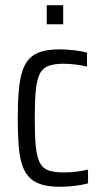

<svg xmlns="http://www.w3.org/2000/svg" viewBox="-20 -707 391 735"><path d="M211 8Q166 8 136.5 -1.5Q107 -11 89.5 -31Q72 -51 63 -81.5Q54 -112 51 -155.5Q48 -199 48 -255Q48 -316 52 -361Q56 -406 66 -436Q76 -466 94 -484Q112 -502 140 -510Q168 -518 208 -518Q234 -518 264.5 -514.5Q295 -511 313 -505V-452Q294 -457 269.5 -460Q245 -463 223 -463Q187 -463 165 -454.5Q143 -446 132 -424Q121 -402 117 -361Q113 -320 113 -255Q113 -189 117 -147.5Q121 -106 132.5 -84Q144 -62 166 -54.5Q188 -47 224 -47Q249 -47 273.5 -50Q298 -53 317 -58V-5Q295 1 266.5 4.5Q238 8 211 8ZM159 -614V-687H222V-614Z"/></svg>

Font: Saira Condensed
Style: Regular
Weight: 400
Width: 3
Designer: Hector Gatti with collaboration of the Omnibus-Type team
Foundry: Omnibus-Type
Version: Version 1.101